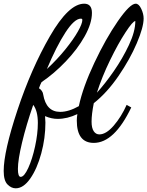

<svg xmlns="http://www.w3.org/2000/svg" viewBox="-86 -740 798 1040"><path d="M-66 186Q-66 81 8.5 -143.5Q83 -368 184.5 -544Q286 -720 370 -720Q412 -720 412 -670Q412 -614 373 -544Q334 -474 270.5 -407.5Q207 -341 139 -295Q136 -289 132.5 -281.5Q129 -274 125 -262Q134 -257 140.5 -247.5Q147 -238 148 -228Q164 -134 240 -134Q286 -134 341 -165Q363 -268 425 -399.5Q487 -531 552.5 -625.5Q618 -720 649 -720Q666 -720 679 -692.5Q692 -665 692 -640Q692 -593 655 -506Q618 -419 556 -328.5Q494 -238 422 -181Q410 -121 410 -81Q410 -47 421.5 -29.5Q433 -12 452 -12Q489 -12 530 -59.5Q571 -107 600 -172L625 -158Q533 34 422 34Q330 34 330 -87Q330 -103 333 -122Q279 -96 226 -96Q193 -96 158 -111Q158 -98 160 -76Q160 8 137.5 91Q115 174 78 227Q41 280 -1 280Q-25 280 -45.5 259Q-66 238 -66 186ZM360 -632Q360 -639 352 -639Q317 -639 268 -563.5Q219 -488 168 -366Q224 -418 268 -472.5Q312 -527 336 -569.5Q360 -612 360 -632ZM647 -626Q634 -626 594 -565Q554 -504 510 -413.5Q466 -323 439 -238Q482 -285 530 -354Q578 -423 612.5 -496.5Q647 -570 647 -626ZM119 -74Q119 -139 94 -172Q56 -62 33.5 32Q11 126 11 175Q11 218 26 218Q45 218 67 170Q89 122 104 53Q119 -16 119 -74Z"/></svg>

Font: Dancing Script
Style: Bold
Weight: 700
Designer: Pablo Impallari
Foundry: Pablo Impallari
Version: Version 2.000